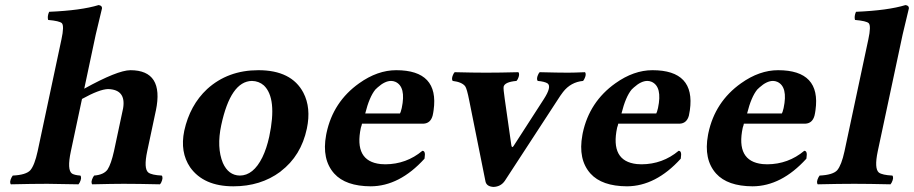

<svg xmlns="http://www.w3.org/2000/svg" viewBox="-20 -718 3570 750"><path d="M555.2 -127.9Q540.5 -59.1 559.6 -43.9Q572.8 -34.2 611.8 -32.2Q618.7 -23.9 609.4 -4.4Q606.9 0 604.5 2Q518.6 0 462.9 0Q423.3 0 340.3 2Q333.5 -6.3 343.3 -25.4Q345.7 -29.8 347.7 -32.2Q385.7 -35.2 400.4 -56.2Q414.1 -77.6 425.3 -127.9L460.9 -294.9Q473.1 -368.2 401.9 -370.1Q368.2 -369.1 300.3 -331.5L256.8 -127Q241.2 -54.2 261.2 -40Q271.5 -33.7 293.9 -32.2Q300.8 -23.9 291 -4.4Q288.6 0 286.6 2Q200.2 0 165 0Q106.4 0 22.5 2Q15.6 -6.3 25.4 -25.4Q27.8 -29.8 29.8 -32.2Q82 -34.7 98.6 -53.2Q115.2 -72.8 127 -127L220.2 -564.9Q231.4 -616.7 221.7 -627.4Q212.4 -636.2 168 -640.1Q164.1 -654.3 171.9 -671.9Q296.9 -677.2 365.2 -698.2Q379.4 -696.3 378.4 -685.1Q377.9 -683.1 354 -583L309.1 -371.6Q439 -443.4 489.3 -443.8Q621.6 -443.8 588.9 -286.1Q588.4 -284.7 588.4 -284.2Z M963.9 -401.9Q880.9 -400.4 844.2 -229Q825.7 -142.1 850.6 -81.5Q872.1 -33.2 916.5 -32.2Q969.7 -32.2 1004.9 -103.5Q1021.5 -137.7 1031.7 -184.1Q1063.5 -334 1010.7 -384.3Q991.2 -401.4 963.9 -401.9ZM699.7 -207Q721.7 -307.1 789.1 -370.1Q870.1 -443.8 989.3 -443.8Q1118.7 -443.8 1165 -356Q1195.8 -296.9 1178.7 -215.8Q1156.2 -109.4 1076.7 -48.8Q1075.2 -47.9 1074.7 -46.9Q998 9.8 891.6 9.8Q775.4 9.8 722.7 -64.5Q682.6 -123.5 699.7 -207Z M1406.7 -274.9H1542.5Q1544.9 -277.8 1549.3 -295.9Q1566.9 -379.4 1524.4 -398.4Q1516.1 -401.9 1507.8 -401.9Q1483.4 -401.9 1455.1 -376.5Q1450.2 -371.6 1446.3 -368.2Q1422.9 -339.8 1406.7 -274.9ZM1629.9 -128.9Q1643.1 -128.9 1638.7 -102.1Q1638.2 -99.6 1638.2 -98.1Q1540.5 9.3 1428.2 9.8Q1330.1 9.3 1285.6 -40Q1236.3 -95.2 1253.9 -190.4Q1254.9 -194.8 1255.4 -198.2Q1281.2 -320.3 1382.8 -392.6Q1454.6 -443.8 1527.8 -443.8Q1695.8 -443.8 1673.8 -287.6Q1672.4 -276.4 1669.9 -266.1Q1661.6 -236.3 1634.3 -234.9H1394Q1393.6 -232.4 1392.6 -228.5Q1390.6 -222.2 1389.6 -219.2Q1361.8 -88.4 1466.8 -77.1Q1475.6 -76.2 1485.4 -76.2Q1567.4 -76.7 1629.9 -128.9Z M2080.6 -401.9Q2073.7 -410.2 2083.5 -429.7Q2085.9 -434.1 2087.9 -436Q2161.6 -434.1 2198.7 -434.1Q2222.2 -434.1 2265.1 -436Q2272 -427.7 2262.2 -408.7Q2259.8 -404.3 2257.8 -401.9Q2209.5 -397.5 2179.2 -358.4Q2170.4 -347.2 2155.8 -324.2L1951.7 -11.2Q1936 11.2 1907.7 12.2Q1880.9 10.7 1876.5 -8.8L1813 -325.2Q1803.7 -372.6 1796.9 -381.3Q1784.2 -397.5 1748.5 -401.9Q1741.7 -410.2 1751.5 -429.7Q1753.9 -434.1 1755.9 -436Q1829.6 -434.1 1878.4 -434.1Q1931.2 -434.1 2004.9 -436Q2011.7 -427.7 2002.4 -408.7Q2000 -404.3 1997.6 -401.9Q1951.7 -397.9 1947.3 -379.4Q1945.8 -371.1 1951.7 -331.1L1977.1 -152.8Q1979 -139.2 1984.4 -145.5Q1985.8 -147 1986.3 -147.9L2104.5 -331.1Q2135.7 -379.4 2119.1 -392.1Q2107.9 -399.4 2080.6 -401.9Z M2407.7 -274.9H2543.5Q2545.9 -277.8 2550.3 -295.9Q2567.9 -379.4 2525.4 -398.4Q2517.1 -401.9 2508.8 -401.9Q2484.4 -401.9 2456.1 -376.5Q2451.2 -371.6 2447.3 -368.2Q2423.8 -339.8 2407.7 -274.9ZM2630.9 -128.9Q2644 -128.9 2639.6 -102.1Q2639.2 -99.6 2639.2 -98.1Q2541.5 9.3 2429.2 9.8Q2331.1 9.3 2286.6 -40Q2237.3 -95.2 2254.9 -190.4Q2255.9 -194.8 2256.3 -198.2Q2282.2 -320.3 2383.8 -392.6Q2455.6 -443.8 2528.8 -443.8Q2696.8 -443.8 2674.8 -287.6Q2673.3 -276.4 2670.9 -266.1Q2662.6 -236.3 2635.3 -234.9H2395Q2394.5 -232.4 2393.6 -228.5Q2391.6 -222.2 2390.6 -219.2Q2362.8 -88.4 2467.8 -77.1Q2476.6 -76.2 2486.3 -76.2Q2568.4 -76.7 2630.9 -128.9Z M2898.4 -274.9H3034.2Q3036.6 -277.8 3041 -295.9Q3058.6 -379.4 3016.1 -398.4Q3007.8 -401.9 2999.5 -401.9Q2975.1 -401.9 2946.8 -376.5Q2941.9 -371.6 2938 -368.2Q2914.6 -339.8 2898.4 -274.9ZM3121.6 -128.9Q3134.8 -128.9 3130.4 -102.1Q3129.9 -99.6 3129.9 -98.1Q3032.2 9.3 2919.9 9.8Q2821.8 9.3 2777.3 -40Q2728 -95.2 2745.6 -190.4Q2746.6 -194.8 2747.1 -198.2Q2772.9 -320.3 2874.5 -392.6Q2946.3 -443.8 3019.5 -443.8Q3187.5 -443.8 3165.5 -287.6Q3164.1 -276.4 3161.6 -266.1Q3153.3 -236.3 3126 -234.9H2885.7Q2885.3 -232.4 2884.3 -228.5Q2882.3 -222.2 2881.3 -219.2Q2853.5 -88.4 2958.5 -77.1Q2967.3 -76.2 2977.1 -76.2Q3059.1 -76.7 3121.6 -128.9Z M3278.8 -127 3372.1 -564.9Q3383.3 -616.7 3373.5 -627.4Q3364.3 -636.2 3319.8 -640.1Q3315.9 -654.3 3323.7 -671.9Q3448.7 -677.2 3517.1 -698.2Q3531.2 -696.3 3530.3 -685.1Q3529.8 -683.1 3505.9 -583L3408.7 -127Q3394.5 -59.6 3413.1 -43.9Q3426.3 -34.2 3465.8 -32.2Q3472.7 -23.9 3462.9 -4.4Q3460.4 0 3458.5 2Q3372.6 0 3316.9 0Q3258.3 0 3174.3 2Q3167.5 -6.3 3177.2 -25.4Q3179.7 -29.8 3181.6 -32.2Q3233.9 -34.7 3250.5 -53.2Q3267.1 -73.2 3278.8 -127Z"/></svg>

Font: Linux Libertine Slanted O
Style: Bold Slanted
Weight: 700
Designer: Philipp H. Poll
Foundry: Philipp H. Poll
Version: Version 5.0.0